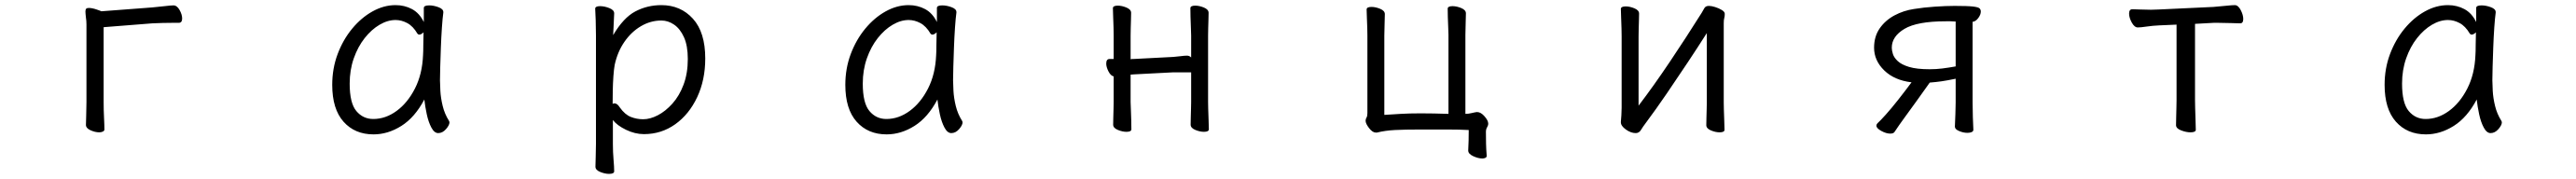

<svg xmlns="http://www.w3.org/2000/svg" viewBox="-20 -506 10040 698"><path d="M317 -380Q317 -396 317 -410.5Q317 -425 315 -437Q314 -446 313.5 -451.5Q313 -457 313 -461Q313 -468 315.5 -471.5Q318 -475 326 -475Q339 -475 356.5 -469Q374 -463 375 -462L573 -477Q596 -479 621.5 -482Q647 -485 656 -485Q670 -485 680 -467Q690 -449 690 -434Q690 -417 677 -417Q671 -417 653.5 -417Q636 -417 614.5 -416.5Q593 -416 574 -415L384 -400V-107Q384 -76 385.5 -47Q387 -18 387 -1Q387 4 381 7Q375 10 367 10Q351 10 333 2Q315 -6 315 -19Q315 -31 316 -56.5Q317 -82 317 -108Z M1708 -457Q1705 -435 1702.5 -398.5Q1700 -362 1698.5 -321.5Q1697 -281 1696 -246Q1695 -211 1695 -193Q1695 -179 1696.5 -151.5Q1698 -124 1705.5 -93Q1713 -62 1730 -35Q1732 -31 1732 -29Q1732 -18 1718.5 -2.5Q1705 13 1688 13Q1673 13 1661.5 -8.5Q1650 -30 1643.5 -60.5Q1637 -91 1634 -118Q1597 -48 1544.5 -15Q1492 18 1436 18Q1363 18 1319 -31.5Q1275 -81 1275 -175Q1275 -239 1296 -295Q1317 -351 1352.5 -394Q1388 -437 1432 -461.5Q1476 -486 1522 -486Q1557 -486 1586 -470.5Q1615 -455 1632 -420V-475Q1632 -485 1653 -485Q1670 -485 1689 -478Q1708 -471 1708 -459ZM1631 -380Q1622 -371 1614 -371Q1610 -371 1607 -375Q1590 -404 1567.5 -416Q1545 -428 1522 -428Q1491 -428 1459.5 -409.5Q1428 -391 1401.5 -357.5Q1375 -324 1359 -278.5Q1343 -233 1343 -180Q1343 -104 1369 -73Q1395 -42 1435 -42Q1483 -42 1526 -73.5Q1569 -105 1597.5 -161Q1626 -217 1629 -291Q1630 -305 1630 -330Q1630 -355 1631 -380Z M2303 -368Q2303 -399 2302 -427Q2301 -455 2300 -472Q2300 -482 2319 -482Q2336 -482 2355 -474.5Q2374 -467 2374 -454Q2374 -448 2373 -432Q2372 -416 2371.5 -398.5Q2371 -381 2370 -369Q2410 -437 2456.5 -461.5Q2503 -486 2558 -486Q2633 -486 2681 -433Q2729 -380 2729 -278Q2729 -194 2697.5 -127Q2666 -60 2612 -21.5Q2558 17 2490 17Q2455 17 2420 0Q2385 -17 2369 -38V56Q2369 87 2371.5 116Q2374 145 2374 162Q2374 172 2354 172Q2338 172 2319.5 164.5Q2301 157 2301 144Q2301 132 2302 106.5Q2303 81 2303 55ZM2368 -101Q2372 -103 2375 -103Q2386 -103 2396 -87Q2416 -59 2439 -50Q2462 -41 2487 -41Q2514 -41 2544 -56.5Q2574 -72 2601 -102Q2628 -132 2644.5 -176Q2661 -220 2661 -276Q2661 -328 2646 -361Q2631 -394 2607.5 -410Q2584 -426 2558 -426Q2516 -426 2478.5 -404Q2441 -382 2414 -343Q2387 -304 2376 -253Q2373 -237 2371 -209Q2369 -181 2368.5 -152Q2368 -123 2368 -101Z M3708 -457Q3705 -435 3702.5 -398.5Q3700 -362 3698.5 -321.5Q3697 -281 3696 -246Q3695 -211 3695 -193Q3695 -179 3696.5 -151.5Q3698 -124 3705.5 -93Q3713 -62 3730 -35Q3732 -31 3732 -29Q3732 -18 3718.5 -2.5Q3705 13 3688 13Q3673 13 3661.5 -8.5Q3650 -30 3643.5 -60.5Q3637 -91 3634 -118Q3597 -48 3544.5 -15Q3492 18 3436 18Q3363 18 3319 -31.5Q3275 -81 3275 -175Q3275 -239 3296 -295Q3317 -351 3352.5 -394Q3388 -437 3432 -461.5Q3476 -486 3522 -486Q3557 -486 3586 -470.5Q3615 -455 3632 -420V-475Q3632 -485 3653 -485Q3670 -485 3689 -478Q3708 -471 3708 -459ZM3631 -380Q3622 -371 3614 -371Q3610 -371 3607 -375Q3590 -404 3567.5 -416Q3545 -428 3522 -428Q3491 -428 3459.5 -409.5Q3428 -391 3401.5 -357.5Q3375 -324 3359 -278.5Q3343 -233 3343 -180Q3343 -104 3369 -73Q3395 -42 3435 -42Q3483 -42 3526 -73.5Q3569 -105 3597.5 -161Q3626 -217 3629 -291Q3630 -305 3630 -330Q3630 -355 3631 -380Z M4623 -224H4554L4400 -216Q4397 -216 4393.5 -215.5Q4390 -215 4387 -215V-108Q4387 -102 4388 -81Q4389 -60 4389.5 -37Q4390 -14 4390 -2Q4390 8 4371 8Q4355 8 4337 0.5Q4319 -7 4319 -20Q4319 -28 4319.5 -46.5Q4320 -65 4320.5 -83Q4321 -101 4321 -108V-208Q4309 -211 4300.5 -228Q4292 -245 4292 -258Q4292 -276 4305 -276H4321V-367Q4321 -377 4320.5 -398Q4320 -419 4319 -441Q4318 -463 4318 -474Q4318 -484 4337 -484Q4353 -484 4371 -476.5Q4389 -469 4389 -456Q4389 -448 4388.5 -431.5Q4388 -415 4387.5 -397Q4387 -379 4387 -367V-275Q4390 -276 4393.5 -276Q4397 -276 4399 -276L4553 -284Q4568 -285 4582.5 -287Q4597 -289 4607 -289Q4616 -289 4623 -282V-367Q4623 -377 4622 -398Q4621 -419 4620.5 -441Q4620 -463 4620 -474Q4620 -484 4639 -484Q4655 -484 4673 -476.5Q4691 -469 4691 -456Q4691 -448 4690.5 -431.5Q4690 -415 4689.5 -397Q4689 -379 4689 -367V-108Q4689 -102 4689.5 -81Q4690 -60 4691 -37Q4692 -14 4692 -2Q4692 8 4673 8Q4657 8 4639 0.5Q4621 -7 4621 -20Q4621 -28 4621.5 -46.5Q4622 -65 4622.5 -83Q4623 -101 4623 -108Z M5775 102Q5775 107 5770 109.5Q5765 112 5758 112Q5742 112 5722.5 103Q5703 94 5703 81V80Q5704 63 5704.5 42.5Q5705 22 5705 1Q5669 -1 5620 -1Q5571 -1 5519 -1Q5455 -1 5417 1Q5379 3 5347 11H5343Q5330 11 5316.5 -6.5Q5303 -24 5303 -35Q5303 -42 5306.5 -47.5Q5310 -53 5310 -65V-367Q5310 -377 5309.5 -396.5Q5309 -416 5308 -437Q5307 -458 5307 -469Q5307 -479 5326 -479Q5342 -479 5360 -471.5Q5378 -464 5378 -451Q5378 -439 5377 -412Q5376 -385 5376 -367V-58Q5406 -60 5440 -62Q5474 -64 5518 -64Q5544 -64 5569 -63.5Q5594 -63 5626 -62V-370Q5626 -380 5625 -399.5Q5624 -419 5623.5 -440Q5623 -461 5623 -472Q5623 -482 5642 -482Q5658 -482 5676 -474.5Q5694 -467 5694 -454Q5694 -442 5693 -415Q5692 -388 5692 -370V-62Q5704 -62 5716 -65Q5728 -68 5736 -69H5738Q5752 -69 5766.5 -52.5Q5781 -36 5781 -24Q5781 -17 5776.5 -9.5Q5772 -2 5772 8Q5772 33 5772.5 54.5Q5773 76 5775 101Z M6633 -377Q6600 -325 6559.5 -264Q6519 -203 6477 -141.5Q6435 -80 6394 -25Q6384 -12 6376.5 0.5Q6369 13 6356 13Q6337 13 6317.5 -1Q6298 -15 6298 -29V-31Q6299 -40 6300 -57Q6301 -74 6301 -86V-364Q6301 -374 6300.5 -395Q6300 -416 6299 -438Q6298 -460 6298 -471Q6298 -481 6317 -481Q6333 -481 6351 -473.5Q6369 -466 6369 -453Q6369 -445 6368.5 -428.5Q6368 -412 6367.5 -394Q6367 -376 6367 -364V-94Q6425 -170 6488.5 -264.5Q6552 -359 6613 -456Q6618 -464 6623 -473.5Q6628 -483 6641 -483Q6651 -483 6665.5 -478.5Q6680 -474 6691.5 -467Q6703 -460 6703 -452Q6703 -442 6701 -435.5Q6699 -429 6699 -415V-106Q6699 -100 6699.5 -79Q6700 -58 6701 -35Q6702 -12 6702 0Q6702 10 6683 10Q6667 10 6649 2.5Q6631 -5 6631 -18Q6631 -26 6631.5 -44.5Q6632 -63 6632.5 -81Q6633 -99 6633 -106Z M7600 -13Q7601 -35 7602 -63Q7603 -91 7603 -106V-199Q7569 -192 7548 -189Q7527 -186 7502 -184Q7474 -144 7449.5 -110.5Q7425 -77 7402 -45Q7393 -33 7383 -18.5Q7373 -4 7365 8Q7361 15 7348 15Q7332 15 7313 4.5Q7294 -6 7294 -16Q7294 -21 7298 -25Q7310 -36 7331.5 -60Q7353 -84 7379 -117Q7405 -150 7431 -185Q7364 -193 7324.5 -231.5Q7285 -270 7285 -320Q7285 -364 7307 -395.5Q7329 -427 7364.5 -446Q7400 -465 7441 -471Q7478 -477 7521.5 -480Q7565 -483 7599 -483Q7650 -483 7671 -480.5Q7692 -478 7696.5 -473Q7701 -468 7701 -461Q7701 -449 7691 -435.5Q7681 -422 7669 -421V-106Q7669 -81 7670 -49Q7671 -17 7672 0Q7672 6 7665.5 9Q7659 12 7649 12Q7633 12 7616.5 5Q7600 -2 7600 -12ZM7603 -422Q7593 -423 7583.5 -423Q7574 -423 7565 -423Q7453 -423 7403.5 -393.5Q7354 -364 7354 -320Q7354 -309 7358.5 -295Q7363 -281 7377.5 -267.5Q7392 -254 7421.5 -245Q7451 -236 7502 -236Q7527 -236 7551 -239Q7575 -242 7603 -247Z M8464 -410 8396 -407Q8372 -406 8348 -402.5Q8324 -399 8313 -399Q8300 -399 8289.5 -418Q8279 -437 8279 -453Q8279 -470 8292 -470Q8300 -470 8320.5 -469Q8341 -468 8364 -468Q8372 -468 8380 -468.5Q8388 -469 8395 -469L8608 -479Q8633 -481 8657 -483.5Q8681 -486 8691 -486Q8704 -486 8714 -467Q8724 -448 8724 -432Q8724 -415 8712 -415Q8703 -415 8677.5 -416Q8652 -417 8626 -417H8609L8536 -413V-115Q8536 -109 8536.5 -86Q8537 -63 8538 -38Q8539 -13 8539 0Q8539 10 8518 10Q8502 10 8482 2.5Q8462 -5 8462 -18Q8462 -26 8462.5 -46.5Q8463 -67 8463.5 -87.5Q8464 -108 8464 -115Z M9708 -457Q9705 -435 9702.5 -398.5Q9700 -362 9698.5 -321.5Q9697 -281 9696 -246Q9695 -211 9695 -193Q9695 -179 9696.5 -151.5Q9698 -124 9705.5 -93Q9713 -62 9730 -35Q9732 -31 9732 -29Q9732 -18 9718.5 -2.5Q9705 13 9688 13Q9673 13 9661.5 -8.5Q9650 -30 9643.5 -60.5Q9637 -91 9634 -118Q9597 -48 9544.5 -15Q9492 18 9436 18Q9363 18 9319 -31.5Q9275 -81 9275 -175Q9275 -239 9296 -295Q9317 -351 9352.5 -394Q9388 -437 9432 -461.5Q9476 -486 9522 -486Q9557 -486 9586 -470.5Q9615 -455 9632 -420V-475Q9632 -485 9653 -485Q9670 -485 9689 -478Q9708 -471 9708 -459ZM9631 -380Q9622 -371 9614 -371Q9610 -371 9607 -375Q9590 -404 9567.5 -416Q9545 -428 9522 -428Q9491 -428 9459.5 -409.5Q9428 -391 9401.5 -357.5Q9375 -324 9359 -278.5Q9343 -233 9343 -180Q9343 -104 9369 -73Q9395 -42 9435 -42Q9483 -42 9526 -73.5Q9569 -105 9597.5 -161Q9626 -217 9629 -291Q9630 -305 9630 -330Q9630 -355 9631 -380Z"/></svg>

Font: QiushuiShotai
Style: Regular
Weight: 600
Designer: Fontworks Inc.
Foundry: Fontworks Inc.
Version: Version 1.250